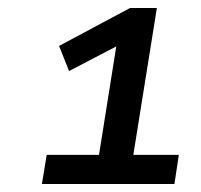

<svg xmlns="http://www.w3.org/2000/svg" viewBox="-20 -725 503 481"><path d="M85 -264 97 -337H228L275 -632H316L153 -547L128 -610L306 -705H373L314 -337H428L417 -264Z"/></svg>

Font: Nunito Sans 10pt SemiExpanded SemiBold
Style: Italic
Weight: 600
Width: 6
Italic angle: -9°
Designer: Vernon Adams
Foundry: Vernon Adams
Version: Version 3.101;gftools[0.9.27]